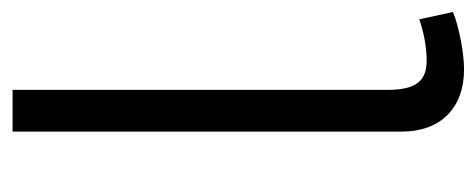

<svg xmlns="http://www.w3.org/2000/svg" viewBox="-252 -518 776 313"><g transform="rotate(-90 136.5 -362.0)"><path d="M78 -730V-95C78 -32 117 6 179 6C206 6 248 -2 273 -12L261 -67C244 -61 219 -55 194 -55C166 -55 146 -66 146 -118V-730Z"/></g></svg>

Font: FIGSv2-sans-serif
Style: Regular
Weight: 400
Designer: Matt McInerney, Pablo Impallari, Rodrigo Fuenzalida,Mirko Velimirovic
Foundry: Matt McInerney, Pablo Impallari, Rodrigo Fuenzalida
Version: Version 4.021;hotconv 1.0.109;makeotfexe 2.5.65596